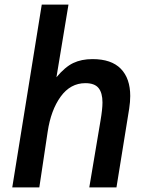

<svg xmlns="http://www.w3.org/2000/svg" viewBox="-20 -810 640 830"><path d="M160.5 -790H276L224 -476Q261 -520.5 296.5 -537.5Q332 -554.5 380 -554.5Q461.5 -554.5 502.2 -512.8Q543 -471 543 -395Q543 -370 538.5 -340.5L483.5 0H366L414.5 -288.5Q423 -338.5 423 -367Q423 -408.5 406 -429.5Q389 -450.5 349 -450.5Q284.5 -450.5 242.2 -392.2Q200 -334 186 -240L150 0H33Z"/></svg>

Font: JuliaMono SemiBold
Style: Italic
Weight: 600
Italic angle: -9°
Monospace: yes
Designer: cormullion
Foundry: corm
Version: Version 0.056; ttfautohint (v1.8.4)